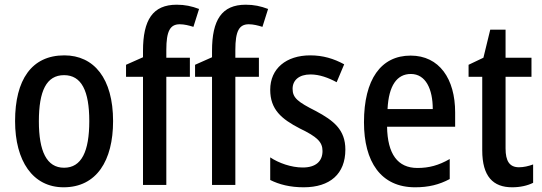

<svg xmlns="http://www.w3.org/2000/svg" viewBox="-20 -785 2300 815"><path d="M460 -271C460 -452 379 -550 253 -550C114 -550 44 -446 44 -271C44 -102 119 10 250 10C390 10 460 -103 460 -271ZM145 -270C145 -399 177 -466 252 -466C326 -466 359 -399 359 -271C359 -142 326 -73 252 -73C178 -73 145 -143 145 -270Z M786 -459V-540H686V-573C686 -653 702 -682 743 -682C762 -682 782 -677 801 -671L825 -747C793 -759 765 -765 730 -765C628 -765 587 -700 587 -569V-542L515 -510V-459H587V0H686V-459Z M1079 -459V-540H979V-573C979 -653 995 -682 1036 -682C1055 -682 1075 -677 1094 -671L1118 -747C1086 -759 1058 -765 1023 -765C921 -765 880 -700 880 -569V-542L808 -510V-459H880V0H979V-459Z M1446 -150C1446 -234 1397 -273 1320 -314C1245 -352 1222 -369 1222 -408C1222 -445 1250 -469 1298 -469C1336 -469 1374 -455 1409 -436L1441 -512C1397 -536 1351 -550 1297 -550C1195 -550 1127 -494 1127 -404C1127 -320 1175 -280 1252 -240C1327 -204 1349 -182 1349 -144C1349 -100 1320 -74 1265 -74C1216 -74 1163 -93 1127 -117V-21C1165 -2 1211 10 1269 10C1381 10 1446 -47 1446 -150Z M1723 -549C1597 -549 1525 -448 1525 -266C1525 -99 1596 10 1742 10C1799 10 1844 -1 1889 -25V-110C1842 -83 1801 -72 1752 -72C1668 -72 1625 -131 1623 -247H1912V-308C1912 -450 1845 -549 1723 -549ZM1724 -471C1787 -471 1817 -407 1817 -322H1625C1630 -422 1665 -471 1724 -471Z M2183 -75C2143 -75 2126 -101 2126 -155V-459H2236V-540H2126V-659H2061L2032 -540L1969 -510V-459H2027V-147C2027 -36 2073 10 2154 10C2188 10 2219 3 2243 -9V-87C2224 -80 2203 -75 2183 -75Z"/></svg>

Font: Noto Sans Thai Looped Condensed Medium
Style: Regular
Weight: 500
Width: 3
Designer: Sasikarn Vongin, Ben Mitchell
Foundry: The Fontpad Ltd
Version: Version 1.001